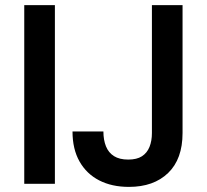

<svg xmlns="http://www.w3.org/2000/svg" viewBox="-20 -720 810 752"><path d="M75 0V-700H195V0ZM485 12Q418 12 368.5 -13.5Q319 -39 291.5 -87.5Q264 -136 264 -205H385Q385 -172 395 -147Q405 -122 426.5 -108.5Q448 -95 482 -95Q516 -95 536 -108Q556 -121 565.5 -144.5Q575 -168 575 -199V-700H695V-199Q695 -97 638.5 -42.5Q582 12 485 12Z"/></svg>

Font: DM Sans 9pt SemiBold
Style: Regular
Weight: 600
Version: Version 4.004;gftools[0.9.30]